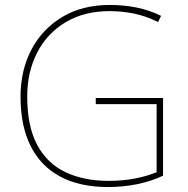

<svg xmlns="http://www.w3.org/2000/svg" viewBox="-20 -746 760 776"><path d="M367 -350H639V-36Q591 -13 533.5 -1.5Q476 10 417 10Q302 10 223 -32.5Q144 -75 103.5 -156.5Q63 -238 63 -355Q63 -461 106.5 -544.5Q150 -628 231 -677Q312 -726 424 -726Q481 -726 532.5 -715.5Q584 -705 631 -682L619 -657Q568 -682 519.5 -691.5Q471 -701 423 -701Q320 -701 245 -656Q170 -611 130 -533Q90 -455 90 -356Q90 -235 130.5 -160Q171 -85 245 -50Q319 -15 419 -15Q477 -15 525.5 -24.5Q574 -34 613 -50V-325H367Z"/></svg>

Font: Noto Sans Cham Thin
Style: Regular
Weight: 250
Version: Version 2.002